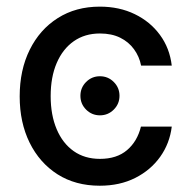

<svg xmlns="http://www.w3.org/2000/svg" viewBox="-20 -559 585 590"><path d="M287.1 -204.6Q262.2 -204.6 244.6 -222.2Q227.1 -239.7 227.1 -264.6Q227.1 -289.6 244.6 -307.1Q262.2 -324.7 287.1 -324.7Q312 -324.7 329.6 -307.1Q347.2 -289.6 347.2 -264.6Q347.2 -239.7 329.6 -222.2Q312 -204.6 287.1 -204.6ZM286.6 11.7Q211.9 11.7 156.7 -23.4Q101.6 -58.6 71 -120.6Q40.5 -182.6 40.5 -262.7Q40.5 -343.8 71.3 -406Q102.1 -468.3 157.5 -503.4Q212.9 -538.6 286.6 -538.6Q346.7 -538.6 394 -515.6Q441.4 -492.7 471.4 -451.9Q501.5 -411.1 507.8 -357.4H413.6Q408.2 -385.3 391.8 -407.7Q375.5 -430.2 349.4 -443.1Q323.2 -456.1 287.1 -456.1Q240.7 -456.1 206.8 -432.4Q172.9 -408.7 154.3 -365.5Q135.7 -322.3 135.7 -263.7Q135.7 -205.6 154.1 -162.1Q172.4 -118.7 206.3 -94.7Q240.2 -70.8 287.1 -70.8Q338.9 -70.8 370.4 -97.7Q401.9 -124.5 413.1 -169.9H507.8Q501.5 -118.2 472.2 -77.1Q442.9 -36.1 395.5 -12.2Q348.1 11.7 286.6 11.7Z"/></svg>

Font: Inter Cardless Tabular
Style: Regular
Weight: 400
Designer: Rasmus Andersson
Foundry: rsms
Version: Version 4.000;git-4fc901f